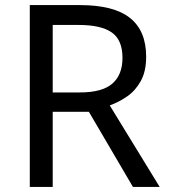

<svg xmlns="http://www.w3.org/2000/svg" viewBox="-20 -734 662 754"><path d="M294 -714Q427 -714 490.5 -663.5Q554 -613 554 -511Q554 -454 533 -416Q512 -378 479.5 -355.5Q447 -333 411 -320L607 0H502L329 -295H187V0H97V-714ZM289 -636H187V-371H294Q381 -371 421 -405.5Q461 -440 461 -507Q461 -577 419 -606.5Q377 -636 289 -636Z"/></svg>

Font: Noto Sans Bengali UI
Style: Regular
Weight: 400
Designer: Jelle Bosma - Monotype Design Team
Foundry: Monotype Imaging Inc.
Version: Version 2.003; ttfautohint (v1.8.4.7-5d5b)